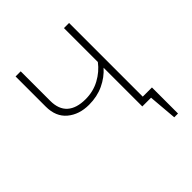

<svg xmlns="http://www.w3.org/2000/svg" viewBox="-184 -639 901 901"><g transform="rotate(-45 266.0 -189.0)"><path d="M480 -31V142H455L443 0H385V-257Q355 -223 311.5 -202.5Q268 -182 214 -182Q149 -182 106.5 -217.5Q64 -253 64 -320V-520H98V-324Q98 -268 129.5 -240Q161 -212 221 -212Q272 -212 314.5 -235Q357 -258 385 -295V-520H419V-31Z"/></g></svg>

Font: FiraGO UltraLight
Style: Regular
Weight: 200
Designer: bBox Type
Foundry: bBox Type GmbH
Version: Version 1.001